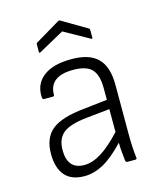

<svg xmlns="http://www.w3.org/2000/svg" viewBox="-105 -748 698 836"><g transform="rotate(-15 244.5 -330.0)"><path d="M173 12Q114 12 85 -22Q56 -56 56 -119Q56 -191 99.5 -226.5Q143 -262 246 -272L352 -284V-336Q352 -396 327.5 -422Q303 -448 244 -448Q135 -448 135 -364Q135 -358 128 -358H88Q82 -358 81 -369Q78 -427 121 -461Q164 -495 246 -495Q327 -496 366 -458Q405 -420 405 -337V-116Q405 -84 406.5 -57Q408 -30 411 -7Q412 0 404 0H368Q362 0 360 -9Q359 -23 356.5 -45.5Q354 -68 354 -90Q302 -35 259 -11.5Q216 12 173 12ZM109 -122Q109 -35 185 -35Q221 -35 261.5 -60Q302 -85 352 -139V-242L245 -231Q170 -223 139.5 -198Q109 -173 109 -122ZM127 -559Q120 -555 120 -562V-595Q120 -602 125 -604L236 -670Q241 -673 245 -670L357 -604Q361 -602 361 -595V-562Q361 -555 354 -559L241 -622Z"/></g></svg>

Font: Sofia Sans Light
Style: Regular
Weight: 300
Designer: Botio Nikoltchev, Ani Petrova
Foundry: lettersoup
Version: Version 4.100; ttfautohint (v1.8.3)